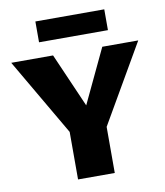

<svg xmlns="http://www.w3.org/2000/svg" viewBox="-92 -923 858 999"><g transform="rotate(-10 337.5 -424.0)"><path d="M256 -222 2 -658H223L378 -303ZM239 0V-330H433V0ZM417 -216 315 -303 483 -658H673ZM163 -738V-848H527V-738Z"/></g></svg>

Font: Ysabeau Infant Black
Style: Regular
Weight: 900
Designer: Christian Thalmann (Catharsis Fonts)
Version: Version 2.001;gftools[0.9.30]; featfreeze: ss01,ss02,lnum